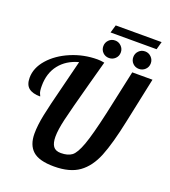

<svg xmlns="http://www.w3.org/2000/svg" viewBox="-180 -1125 1111 1258"><g transform="rotate(20 375.5 -496.5)"><path d="M408 -1000H728L713 -945H392ZM378 -845Q378 -870 395.5 -888Q413 -906 439 -906Q464 -906 482 -888Q500 -870 500 -845Q500 -819 482 -801.5Q464 -784 439 -784Q413 -784 395.5 -801.5Q378 -819 378 -845ZM587 -845Q587 -870 604.5 -888Q622 -906 648 -906Q673 -906 691 -888Q709 -870 709 -845Q709 -819 691 -801.5Q673 -784 648 -784Q622 -784 604.5 -801.5Q587 -819 587 -845ZM150 -152Q150 -210 165.5 -285Q181 -360 215 -492L232 -560L265 -692Q182 -670 135 -610.5Q88 -551 88 -462Q88 -424 95 -410Q102 -396 102 -393Q49 -393 22 -414.5Q-5 -436 -5 -485Q-5 -554 48.5 -615Q102 -676 189.5 -713Q277 -750 373 -750Q395 -750 421 -745L377 -584Q322 -382 304 -305Q286 -228 286 -181Q286 -136 302 -113.5Q318 -91 355 -91Q404 -91 431.5 -111.5Q459 -132 485.5 -205Q512 -278 548 -439L615 -748H756L690 -436Q655 -268 618 -176.5Q581 -85 517 -39Q453 7 343 7Q239 7 194.5 -33Q150 -73 150 -152Z"/></g></svg>

Font: Lobster
Style: Regular
Weight: 400
Designer: Impallari Type
Foundry: Impallari Type
Version: Version 2.100